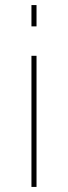

<svg xmlns="http://www.w3.org/2000/svg" viewBox="-20 -737 268 757"><path d="M104 -517H124V0H104ZM104 -717H124V-633H104Z"/></svg>

Font: Raleway
Style: Thin
Weight: 100
Designer: Matt McInerney, Pablo Impallari, Rodrigo Fuenzalida
Foundry: Matt McInerney, Pablo Impallari, Rodrigo Fuenzalida
Version: Version 3.000